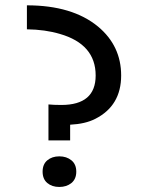

<svg xmlns="http://www.w3.org/2000/svg" viewBox="-20 -704 540 735"><path d="M214.8 -302.2Q346.2 -302.2 346.2 -415Q346.2 -534.7 209 -574.2Q153.3 -590.8 83 -591.8V-683.6Q256.8 -683.6 355.5 -602.1Q443.8 -528.3 443.8 -415Q443.8 -299.3 344.7 -249Q306.6 -229.5 248.5 -226.6V-166.5H165.5V-304.2Q185.1 -302.2 214.8 -302.2ZM143.1 -46.9Q143.1 -75.2 161.1 -90.3Q179.2 -105.5 207 -105.5Q234.9 -105.5 253.4 -90.3Q272 -75.2 272 -46.9Q272 -18.6 253.4 -3.4Q234.9 11.7 207 11.7Q179.2 11.7 161.1 -3.4Q143.1 -18.6 143.1 -46.9Z"/></svg>

Font: Inder
Style: Regular
Weight: 400
Designer: Irina Smirnova
Foundry: Irina Smirnova
Version: Version 1.001